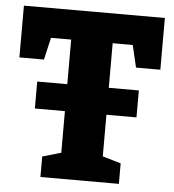

<svg xmlns="http://www.w3.org/2000/svg" viewBox="-51 -755 728 802"><g transform="rotate(5 312.5 -353.5)"><path d="M148 0V-86L256 -117L226 -74V-609L260 -583H111L149 -616L120 -490H17V-707H608V-490H506L478 -609L515 -583H365L400 -609V-74L371 -117L477 -86V0ZM100 -283V-396H526V-283Z"/></g></svg>

Font: Bitter Thin ExtraBold
Style: Regular
Weight: 800
Version: Version 3.020